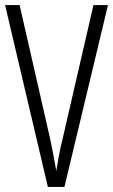

<svg xmlns="http://www.w3.org/2000/svg" viewBox="-20 -734 444 754"><path d="M404 -714 233 0H168L0 -714H57L178 -184Q184 -154 190 -123.5Q196 -93 201 -63Q206 -93 211.5 -123.5Q217 -154 225 -185L347 -714Z"/></svg>

Font: Noto Sans Hebrew ExtraCondensed Light
Style: Regular
Weight: 300
Width: 2
Designer: Monotype Design Team
Foundry: Monotype Imaging Inc.
Version: Version 2.004; ttfautohint (v1.8.4.7-5d5b)